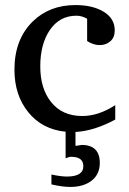

<svg xmlns="http://www.w3.org/2000/svg" viewBox="-20 -513 510 758"><path d="M435 -41Q352 4 278 8V63Q306 59 301 59Q374 59 374 130Q374 175 342 200Q310 225 258 225Q226 225 183 215V176Q221 184 244 184Q309 184 309 143Q309 106 261 106Q252 106 239 112V7Q147 -2 92 -69.5Q37 -137 37 -238Q37 -358 110 -429Q176 -493 278 -493Q346 -493 389.5 -466.5Q433 -440 433 -393Q433 -365 415.5 -350Q398 -335 374 -335Q348 -335 324 -351V-439Q303 -451 282 -451Q216 -451 177.5 -395.5Q139 -340 139 -251Q139 -164 181 -111Q225 -55 305 -55Q369 -55 435 -98Z"/></svg>

Font: Apparatus SIL
Style: Regular
Weight: 400
Version: Version 1.0